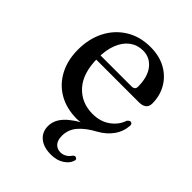

<svg xmlns="http://www.w3.org/2000/svg" viewBox="-199 -586 912 912"><g transform="rotate(45 257.0 -130.0)"><path d="M104 -253V-281.5H343Q367 -281.5 367 -302Q367 -368 338 -404.5Q309 -441 263 -441Q225 -441 196.2 -419.8Q167.5 -398.5 151.5 -358.8Q135.5 -319 135.5 -263Q135.5 -163 182.8 -110.5Q230 -58 305.5 -58Q357 -58 393.5 -84Q430 -110 443.5 -150Q452.5 -161 459.5 -160.5Q465 -160 468.2 -156.5Q471.5 -153 471.5 -146Q469 -104 445 -70.2Q421 -36.5 380.5 -14Q330 13 303 44.8Q276 76.5 276 118Q276 148.5 290.2 163.8Q304.5 179 326.5 179Q342 179 355.8 171.2Q369.5 163.5 378 150Q382 145.5 385.8 143.5Q389.5 141.5 394 143Q399 144 402 148.8Q405 153.5 401 162Q394 184 367.8 201.2Q341.5 218.5 302 218.5Q252.5 218.5 224.5 195Q196.5 171.5 196.5 132.5Q196.5 92 228.8 58Q261 24 328.5 -9.5L310.5 6.5Q296 9.5 286.5 10.5Q277 11.5 270 11.5Q200 11.5 148.5 -18.2Q97 -48 68.8 -101.5Q40.5 -155 40.5 -225.5Q40.5 -298 69.5 -355Q98.5 -412 151.8 -445Q205 -478 276.5 -478Q335 -478 378.8 -454Q422.5 -430 447 -388.2Q471.5 -346.5 471.5 -293.5Q471.5 -273.5 458.8 -263.2Q446 -253 421.5 -253Z"/></g></svg>

Font: Fraunces 20pt
Style: Regular
Weight: 400
Version: Version 1.000;[b76b70a41]